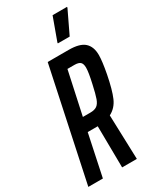

<svg xmlns="http://www.w3.org/2000/svg" viewBox="-229 -960 849 1028"><g transform="rotate(-30 195.0 -446.0)"><path d="M140 -688H270Q338 -688 367 -661.5Q396 -635 396 -584Q396 -546 382 -472Q365 -385 345.5 -340Q326 -295 285 -274L294 0H203L200 -256H194H138L84 0H-6ZM288 -465Q303 -531 303 -559Q303 -583 292.5 -593Q282 -603 256 -603H213L156 -339H202Q229 -339 243.5 -349.5Q258 -360 267 -385Q276 -410 288 -465ZM237 -747V-752L288 -892H377V-887L310 -747Z"/></g></svg>

Font: Saira Ultra Condensed SemiBold
Style: Italic
Weight: 600
Width: 1
Italic angle: -12°
Designer: Hector Gatti with collaboration of the Omnibus-Type team
Foundry: Omnibus-Type
Version: Version 1.001; ttfautohint (v1.8)